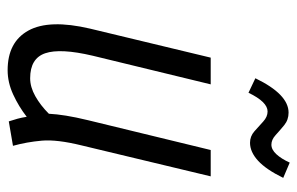

<svg xmlns="http://www.w3.org/2000/svg" viewBox="-158 -611 779 503"><g transform="rotate(90 231.5 -359.5)"><path d="M164 10Q90 10 60 -44.5Q30 -99 55 -206L131 -522H201L126 -213Q106 -128 119.5 -88.5Q133 -49 185 -49Q208 -49 232 -62.5Q256 -76 278 -98Q279 -118 283 -143Q287 -168 295 -201L373 -522H442L361 -184Q345 -119 348.5 -79.5Q352 -40 362 -4L298 7Q294 -5 291 -16Q288 -27 286 -40Q259 -19 227.5 -4.5Q196 10 164 10ZM223 -621 185 -639Q227 -726 275 -726Q294 -726 308 -714.5Q322 -703 334 -692Q346 -681 359 -681Q372 -681 384 -694Q396 -707 406 -729L446 -712Q424 -667 401 -646Q378 -625 354 -625Q337 -625 324 -636.5Q311 -648 298.5 -659.5Q286 -671 272 -671Q247 -671 223 -621Z"/></g></svg>

Font: Ubuntu Sans Condensed
Style: Italic
Weight: 400
Width: 3
Italic angle: -13.5°
Designer: Dalton Maag Ltd
Foundry: Dalton Maag Ltd
Version: Version 1.006; ttfautohint (v1.8.4.7-5d5b)